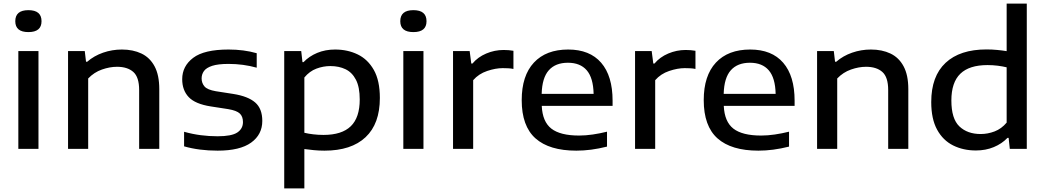

<svg xmlns="http://www.w3.org/2000/svg" viewBox="-20 -828 5814 1068"><path d="M82 0V-544H194V0ZM138 -649.5Q65 -649.5 65 -710Q65 -771.5 138 -771.5Q211 -771.5 211 -710Q211 -649.5 138 -649.5Z M358.5 0V-544H451.5L458.5 -484.5H465Q503 -517.5 553.2 -535Q603.5 -552.5 658 -552.5Q720 -552.5 766.8 -530.2Q813.5 -508 839.8 -459.2Q866 -410.5 866 -332V0H754V-327.5Q754 -399 721.5 -427.8Q689 -456.5 631 -456.5Q590.5 -456.5 547 -441.2Q503.5 -426 470.5 -391.5V0Z M1190.5 10Q1139.5 10 1092.5 4Q1045.5 -2 1004 -14V-95Q1050.5 -82 1096.8 -76Q1143 -70 1190.5 -70Q1268.5 -70 1300 -91Q1331.5 -112 1331.5 -149Q1331.5 -179.5 1314.2 -196.2Q1297 -213 1249.5 -221L1152.5 -236Q1066 -249.5 1029.8 -287.8Q993.5 -326 993.5 -387.5Q993.5 -460 1054.5 -506.2Q1115.5 -552.5 1251 -552.5Q1336.5 -552.5 1408 -532V-451.5Q1333 -472.5 1251.5 -472.5Q1193 -472.5 1160.2 -461.8Q1127.5 -451 1114.5 -432.8Q1101.5 -414.5 1101.5 -392Q1101.5 -366 1117.5 -347.2Q1133.5 -328.5 1181 -320.5L1277.5 -305.5Q1359.5 -292.5 1399.2 -258.2Q1439 -224 1439 -155.5Q1439 -79.5 1377 -34.8Q1315 10 1190.5 10Z M1561 220V-544H1655.5L1662.5 -482.5H1668.5Q1699.5 -515 1744.5 -533.8Q1789.5 -552.5 1844 -552.5Q1913.5 -552.5 1969.8 -525.2Q2026 -498 2059.5 -438.8Q2093 -379.5 2093 -283Q2093 -139.5 2013.5 -64.8Q1934 10 1785 10Q1754.5 10 1725.8 7.2Q1697 4.5 1673 1V220ZM1779.5 -77.5Q1881.5 -77.5 1931.2 -125.8Q1981 -174 1981 -274.5Q1981 -343.5 1960 -384.2Q1939 -425 1902.2 -442.8Q1865.5 -460.5 1817.5 -460.5Q1778 -460.5 1740 -446.2Q1702 -432 1673 -397V-89.5Q1695 -84 1722.8 -80.8Q1750.5 -77.5 1779.5 -77.5Z M2223.5 0V-544H2335.5V0ZM2279.5 -649.5Q2206.5 -649.5 2206.5 -710Q2206.5 -771.5 2279.5 -771.5Q2352.5 -771.5 2352.5 -710Q2352.5 -649.5 2279.5 -649.5Z M2500 0V-544H2592.5L2601.5 -474.5H2608Q2638 -510.5 2684.5 -530.2Q2731 -550 2781.5 -550Q2810.5 -550 2836 -545.5V-444.5Q2822 -447.5 2806.5 -448.2Q2791 -449 2776 -449Q2736.5 -449 2689.8 -433.2Q2643 -417.5 2612 -382V0Z M3186 10Q3035.5 10 2958.8 -58.2Q2882 -126.5 2882 -271Q2882 -407 2949.8 -479.8Q3017.5 -552.5 3140.5 -552.5Q3260.5 -552.5 3324 -479Q3387.5 -405.5 3387.5 -268V-239H2993.5Q2997.5 -151 3047 -112.5Q3096.5 -74 3201.5 -74Q3237.5 -74 3277 -79.8Q3316.5 -85.5 3356.5 -95.5V-12.5Q3310.5 -1 3268.5 4.5Q3226.5 10 3186 10ZM3139 -479Q3070 -479 3032.8 -437.2Q2995.5 -395.5 2993 -306H3282Q3280 -395 3243.8 -437Q3207.5 -479 3139 -479Z M3512.5 0V-544H3605L3614 -474.5H3620.5Q3650.5 -510.5 3697 -530.2Q3743.5 -550 3794 -550Q3823 -550 3848.5 -545.5V-444.5Q3834.5 -447.5 3819 -448.2Q3803.5 -449 3788.5 -449Q3749 -449 3702.2 -433.2Q3655.5 -417.5 3624.5 -382V0Z M4198.5 10Q4048 10 3971.2 -58.2Q3894.5 -126.5 3894.5 -271Q3894.5 -407 3962.2 -479.8Q4030 -552.5 4153 -552.5Q4273 -552.5 4336.5 -479Q4400 -405.5 4400 -268V-239H4006Q4010 -151 4059.5 -112.5Q4109 -74 4214 -74Q4250 -74 4289.5 -79.8Q4329 -85.5 4369 -95.5V-12.5Q4323 -1 4281 4.5Q4239 10 4198.5 10ZM4151.5 -479Q4082.5 -479 4045.2 -437.2Q4008 -395.5 4005.5 -306H4294.5Q4292.5 -395 4256.2 -437Q4220 -479 4151.5 -479Z M4525 0V-544H4618L4625 -484.5H4631.5Q4669.5 -517.5 4719.8 -535Q4770 -552.5 4824.5 -552.5Q4886.5 -552.5 4933.2 -530.2Q4980 -508 5006.2 -459.2Q5032.5 -410.5 5032.5 -332V0H4920.5V-327.5Q4920.5 -399 4888 -427.8Q4855.5 -456.5 4797.5 -456.5Q4757 -456.5 4713.5 -441.2Q4670 -426 4637 -391.5V0Z M5408.5 9Q5338 9 5281.8 -19Q5225.5 -47 5192.8 -106.5Q5160 -166 5160 -260.5Q5160 -404 5239.8 -478.5Q5319.5 -553 5467.5 -553Q5498 -553 5526.8 -550.2Q5555.5 -547.5 5579.5 -543.5V-808H5691.5V0H5597L5590.5 -61H5584Q5553 -28.5 5508 -9.8Q5463 9 5408.5 9ZM5435 -82.5Q5474.5 -82.5 5512.5 -97Q5550.5 -111.5 5579.5 -146V-453.5Q5557.5 -459 5529.8 -462.5Q5502 -466 5473 -466Q5371.5 -466 5321.8 -417.8Q5272 -369.5 5272 -269Q5272 -167.5 5316.5 -125Q5361 -82.5 5435 -82.5Z"/></svg>

Font: Encode Sans Expanded Expanded Medium
Style: Regular
Weight: 500
Width: 7
Designer: Multiple Designers
Foundry: Impallari Type
Version: Version 3.000; ttfautohint (v1.8.3) -l 8 -r 50 -G 200 -x 14 